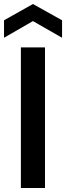

<svg xmlns="http://www.w3.org/2000/svg" viewBox="-53 -936 329 956"><path d="M51 0V-700H171V0ZM-33 -748V-835L111 -916L256 -835V-748L111 -831Z"/></svg>

Font: DM Sans 36pt SemiBold
Style: Regular
Weight: 600
Designer: Colophon Foundry, Jonny Pinhorn
Foundry: Colophon Foundry
Version: Version 4.004;gftools[0.9.30]